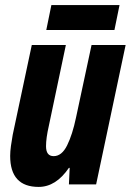

<svg xmlns="http://www.w3.org/2000/svg" viewBox="-20 -725 514 755"><path d="M430 -607 450 -705H182L162 -607ZM251 -65H254L251 0H358L474 -548H340L279 -263Q265 -196 244 -153.5Q223 -111 191 -111Q161 -111 161 -150Q161 -182 172 -230L239 -548H105L30 -195Q26 -173 23 -151Q20 -129 20 -112Q20 10 132 10Q200 10 251 -65Z"/></svg>

Font: Noto Sans UI Condensed ExtraBold
Style: Italic
Weight: 800
Width: 3
Designer: Monotype Design Team
Foundry: Monotype Imaging Inc.
Version: 1.001